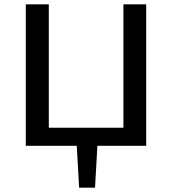

<svg xmlns="http://www.w3.org/2000/svg" viewBox="-20 -678 801 893"><path d="M554 -658H660V0H433L422 195H348L337 0H100V-658H207V-84H554Z"/></svg>

Font: EauTestText Semibold
Style: Regular
Weight: 600
Designer: Christian Thalmann (Catharsis Fonts)
Version: Version 0.001;PS 000.001;hotconv 1.0.88;makeotf.lib2.5.64775